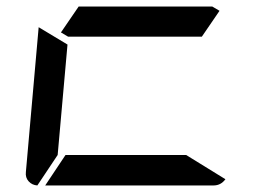

<svg xmlns="http://www.w3.org/2000/svg" viewBox="-20 -566 856 586"><path d="M650 -533 596 -454H188L166 -467L220 -546H628ZM548 -93 668 -19Q654 0 632 0H118L180 -93ZM94 0Q78 -1 67.5 -12.5Q57 -24 59 -41L98 -483L186 -430L156 -93Z"/></svg>

Font: DSEG7 Modern
Style: Italic
Weight: 400
Italic angle: -5°
Designer: Keshikan(Twitter:@keshinomi_88pro)
Version: Version 0.46